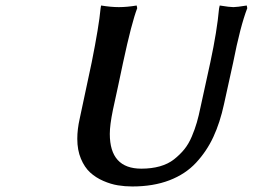

<svg xmlns="http://www.w3.org/2000/svg" viewBox="-20 -671 923 701"><path d="M748 -443.8Q772.5 -558.1 779.8 -640.1Q779.8 -640.6 781 -645.5Q782.2 -650.4 782.2 -650.9Q818.4 -645 832 -645Q844.7 -645 880.9 -650.9L882.8 -641.1Q857.4 -575.7 831.1 -441.9L797.9 -291Q783.2 -223.1 759 -171.1Q734.9 -119.1 696 -77.1Q657.2 -35.2 598.4 -12.7Q539.6 9.8 462.9 9.8Q436 9.8 410.4 5.6Q384.8 1.5 357.2 -10.5Q329.6 -22.5 309.1 -41.3Q288.6 -60.1 275.4 -91.6Q262.2 -123 262.2 -164.1Q262.2 -199.2 271 -237.8Q309.6 -417 314.9 -443.8Q341.3 -575.7 347.2 -640.1Q347.2 -640.6 348.1 -645.5Q349.1 -650.4 349.1 -650.9Q385.3 -645 414.1 -645Q443.4 -645 479 -650.9L481 -641.1Q460.9 -589.4 429.2 -441.9Q423.8 -415 410.9 -355.5Q397.9 -295.9 392.1 -269Q380.9 -214.4 380.9 -182.1Q380.9 -55.2 496.1 -55.2Q533.2 -55.2 563.5 -63.7Q593.8 -72.3 615.2 -89.1Q636.7 -106 652.8 -125.7Q668.9 -145.5 680.4 -172.9Q691.9 -200.2 698.7 -224.1Q705.6 -248 711.9 -278.8Z"/></svg>

Font: Linear Smooth
Style: Bold Italic
Weight: 700
Designer: Philipp H. Poll, Flanker
Foundry: Philipp H. Poll, reworked by Flanker
Version: Version 1.061 | FøM Fix